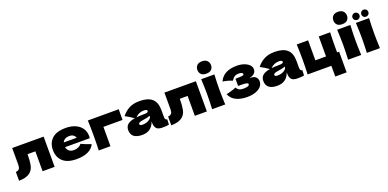

<svg xmlns="http://www.w3.org/2000/svg" viewBox="-1 -1960 6639 3284"><g transform="rotate(-20 3318.5 -317.5)"><path d="M663 5H444V-357H302L301 -326Q300 -278 297.5 -241.5Q295 -205 287 -163Q253 20 10 20V-139Q57 -145 74 -168.5Q91 -192 91 -242V-546L663 -545Z M1272 -250H946Q954 -206 985.5 -178.5Q1017 -151 1075 -151Q1117 -151 1154 -167.5Q1191 -184 1213 -214Q1280 -181 1391 -143Q1360 -73 1278.5 -31.5Q1197 10 1066 10Q896 10 814.5 -68.5Q733 -147 733 -275Q733 -400 814 -478Q895 -556 1066 -556Q1168 -556 1243 -522Q1318 -488 1358 -427.5Q1398 -367 1398 -289Q1398 -263 1396 -250ZM953 -334H1189Q1177 -366 1150 -385.5Q1123 -405 1080 -405Q1030 -405 998 -386Q966 -367 953 -334Z M1681 0H1468Q1473 -115 1473 -273Q1473 -432 1468 -546H2030Q2029 -511 2029 -406V-352H1681Z M2711 -166Q2711 -132 2719 -118Q2727 -104 2751 -98L2747 -4Q2715 1 2691.5 3Q2668 5 2629 5Q2543 5 2515 -33.5Q2487 -72 2487 -132V-157Q2458 -75 2402.5 -35Q2347 5 2261 5Q2161 5 2110.5 -35Q2060 -75 2060 -154Q2060 -219 2103 -256Q2146 -293 2236 -307Q2160 -361 2084 -401Q2144 -477 2221 -516.5Q2298 -556 2408 -556Q2562 -556 2636.5 -489.5Q2711 -423 2711 -285ZM2269 -312Q2329 -319 2419 -319Q2456 -319 2471 -328Q2486 -337 2486 -351Q2486 -363 2471 -371.5Q2456 -380 2429 -380Q2378 -380 2339 -363Q2300 -346 2269 -312ZM2487 -236V-262Q2463 -250 2434 -243.5Q2405 -237 2364 -231L2328 -225Q2272 -214 2272 -187Q2272 -158 2324 -158Q2380 -158 2425 -179.5Q2470 -201 2487 -236Z M3434 5H3215V-357H3073L3072 -326Q3071 -278 3068.5 -241.5Q3066 -205 3058 -163Q3024 20 2781 20V-139Q2828 -145 2845 -168.5Q2862 -192 2862 -242V-546L3434 -545Z M3524 -717Q3524 -766 3554.5 -798Q3585 -830 3648 -830Q3708 -830 3740 -797.5Q3772 -765 3772 -717Q3772 -667 3741 -636Q3710 -605 3648 -605Q3585 -605 3554.5 -636Q3524 -667 3524 -717ZM3532 0Q3539 -161 3539 -266Q3539 -391 3531 -546H3771Q3763 -397 3763 -266Q3763 -156 3770 0Z M4329 -281Q4396 -281 4427.5 -250Q4459 -219 4459 -177Q4459 -88 4378 -39Q4297 10 4170 10Q4059 10 3974.5 -28Q3890 -66 3852 -156L3895 -167Q3988 -190 4033 -211Q4049 -180 4078 -163.5Q4107 -147 4155 -147Q4209 -147 4237.5 -157Q4266 -167 4266 -190Q4266 -208 4234 -215Q4202 -222 4142 -222H4085V-354H4119Q4174 -354 4207 -359Q4240 -364 4240 -381Q4240 -398 4221 -408Q4202 -418 4170 -418Q4118 -418 4088.5 -399Q4059 -380 4033 -337Q3954 -370 3860 -384Q3937 -555 4180 -555Q4251 -555 4310 -534.5Q4369 -514 4403 -478.5Q4437 -443 4437 -399Q4437 -303 4301 -280Q4311 -281 4329 -281Z M5170 -166Q5170 -132 5178 -118Q5186 -104 5210 -98L5206 -4Q5174 1 5150.5 3Q5127 5 5088 5Q5002 5 4974 -33.5Q4946 -72 4946 -132V-157Q4917 -75 4861.5 -35Q4806 5 4720 5Q4620 5 4569.5 -35Q4519 -75 4519 -154Q4519 -219 4562 -256Q4605 -293 4695 -307Q4619 -361 4543 -401Q4603 -477 4680 -516.5Q4757 -556 4867 -556Q5021 -556 5095.5 -489.5Q5170 -423 5170 -285ZM4728 -312Q4788 -319 4878 -319Q4915 -319 4930 -328Q4945 -337 4945 -351Q4945 -363 4930 -371.5Q4915 -380 4888 -380Q4837 -380 4798 -363Q4759 -346 4728 -312ZM4946 -236V-262Q4922 -250 4893 -243.5Q4864 -237 4823 -231L4787 -225Q4731 -214 4731 -187Q4731 -158 4783 -158Q4839 -158 4884 -179.5Q4929 -201 4946 -236Z M5909 -182V195H5702V0H5270Q5276 -137 5276 -273Q5276 -410 5270 -546H5477V-182H5671V-546H5878Q5872 -411 5872 -276Q5872 -213 5873 -182Z M5999 -717Q5999 -766 6029.5 -798Q6060 -830 6123 -830Q6183 -830 6215 -797.5Q6247 -765 6247 -717Q6247 -667 6216 -636Q6185 -605 6123 -605Q6060 -605 6029.5 -636Q5999 -667 5999 -717ZM6007 0Q6014 -161 6014 -266Q6014 -391 6006 -546H6246Q6238 -397 6238 -266Q6238 -156 6245 0Z M6348 0Q6355 -161 6355 -266Q6355 -391 6347 -546H6587Q6579 -397 6579 -266Q6579 -156 6586 0ZM6322 -651Q6322 -677 6341 -696Q6360 -715 6387 -715Q6413 -715 6432 -696Q6451 -677 6451 -651Q6451 -624 6432 -605Q6413 -586 6387 -586Q6360 -586 6341 -605Q6322 -624 6322 -651ZM6483 -651Q6483 -677 6502 -696Q6521 -715 6548 -715Q6574 -715 6593 -696Q6612 -677 6612 -651Q6612 -624 6593 -605Q6574 -586 6548 -586Q6521 -586 6502 -605Q6483 -624 6483 -651Z"/></g></svg>

Font: Mantou Sans
Style: Regular
Weight: 400
Designer: Mant0u / artakana
Foundry: Mant0u / artakana
Version: Version 1.001;October 22, 2023;FontCreator 14.0.0.2901 64-bi